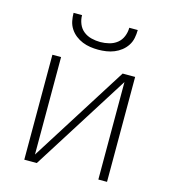

<svg xmlns="http://www.w3.org/2000/svg" viewBox="-110 -830 820 919"><g transform="rotate(15 300.0 -370.0)"><path d="M95 0V-520H138V-37L443 -520H505V0H462V-483L157 0ZM300 -600Q280 -600 260 -603Q240 -606 221.5 -613.5Q203 -621 187 -633.5Q171 -646 160 -663Q149 -680 145 -700Q141 -720 141 -740H183Q183 -718 191.5 -697Q200 -676 217 -662.5Q234 -649 256 -643.5Q278 -638 300 -638Q322 -638 344 -643.5Q366 -649 383 -662.5Q400 -676 408.5 -697Q417 -718 417 -740H459Q459 -720 455 -700Q451 -680 440 -663Q429 -646 413 -633.5Q397 -621 378.5 -613.5Q360 -606 340 -603Q320 -600 300 -600Z"/></g></svg>

Font: Iosevka SS04 XLt Ex
Style: Regular
Weight: 200
Width: 7
Monospace: yes
Designer: Belleve Invis
Foundry: Belleve Invis
Version: Version 19.0.0; ttfautohint (v1.8.4)